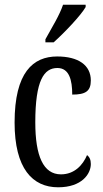

<svg xmlns="http://www.w3.org/2000/svg" viewBox="-20 -786 437 816"><path d="M173 -619V-606H208C256 -649 324 -721 344 -756V-766H248C233 -721 201 -670 173 -619ZM227 10C328 10 366 -47 366 -89C366 -108 360 -119 350 -127C332 -84 296 -45 239 -45C164 -45 130 -123 130 -266C130 -445 167 -497 224 -497C274 -497 287 -446 287 -384C343 -384 366 -398 366 -444C366 -509 313 -546 223 -546C121 -546 42 -479 42 -265C42 -70 118 10 227 10Z"/></svg>

Font: Noto Serif Armenian ExtraCondensed
Style: Regular
Weight: 400
Width: 2
Designer: Monotype Design Team
Foundry: Monotype Imaging Inc.
Version: Version 2.008